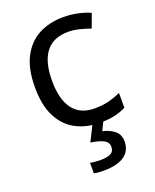

<svg xmlns="http://www.w3.org/2000/svg" viewBox="-146 -630 771 954"><g transform="rotate(-20 240.0 -153.0)"><path d="M300 10Q229 10 173.5 -19Q118 -48 86.5 -109Q55 -170 55 -265Q55 -364 88 -426Q121 -488 177.5 -517Q234 -546 306 -546Q347 -546 385 -537.5Q423 -529 447 -517L420 -444Q396 -453 364 -461Q332 -469 304 -469Q146 -469 146 -266Q146 -169 184.5 -117.5Q223 -66 299 -66Q343 -66 376.5 -75Q410 -84 438 -97V-19Q411 -5 378.5 2.5Q346 10 300 10ZM382 139Q382 187 345 213.5Q308 240 234 240Q202 240 184 235V180Q193 182 208 183.5Q223 185 237 185Q273 185 292 175.5Q311 166 311 141Q311 115 284.5 103Q258 91 220 86L263 0H321L295 53Q331 61 356.5 81Q382 101 382 139Z"/></g></svg>

Font: Noto Sans Hebrew Droid
Style: Regular
Weight: 400
Designer: Monotype Design Team
Foundry: Monotype Imaging Inc.
Version: Version 1.100